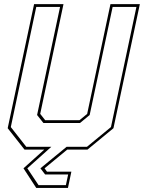

<svg xmlns="http://www.w3.org/2000/svg" viewBox="-20 -720 693 924"><path d="M154.5 184.5 93 90 193 0H98L17 -103L144 -700H285.5L173.5 -172L197.5 -141.5H362.5L399.5 -172L511.5 -700H653L526 -103L401 0H303.5L194.5 90L206 106H323.5L307 184.5ZM165.5 171H297L308 119.5H197L174.5 90L300.5 -13.5H398.5L514 -108.5L636.5 -686.5H522L411.5 -166.5L365 -128H189L158.5 -166.5L269 -686.5H154.5L32 -108.5L106.5 -13.5H227L111.5 90Z"/></svg>

Font: Tourney Condensed Thin
Style: Italic
Weight: 100
Width: 3
Italic angle: -12°
Designer: Tyler Finck
Foundry: Etcetera Type Co
Version: Version 1.010; ttfautohint (v1.8.3)